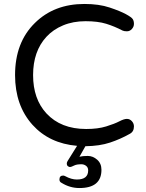

<svg xmlns="http://www.w3.org/2000/svg" viewBox="-20 -728 738 969"><path d="M368 178Q425 178 425 132Q425 117 414.5 109Q404 101 391 101Q367 101 355 107Q339 115 333.5 115Q328 115 322.5 110.5Q317 106 317 98.5Q317 91 321 85L369 8Q229 -4 144 -98Q56 -196 56 -349Q56 -514 156 -612Q253 -708 406 -708Q480 -708 533.5 -690Q587 -672 615.5 -656.5Q644 -641 650 -631.5Q656 -622 656 -607.5Q656 -593 645.5 -581.5Q635 -570 620.5 -570Q606 -570 598 -574Q558 -595 516 -608Q474 -621 411.5 -621Q349 -621 298.5 -600Q248 -579 214 -542Q147 -469 147 -349Q147 -229 214 -156Q287 -77 415 -77Q474 -77 516 -90Q558 -103 582 -115.5Q606 -128 620.5 -128Q635 -128 645.5 -116.5Q656 -105 656 -90Q656 -63 634 -52Q588 -26 535.5 -8.5Q483 9 411 10L381 63Q397 59 423 59Q449 59 470.5 78Q492 97 492 129Q492 221 381 221Q333 221 291 195Q280 190 280 178Q280 158 299 158Q303 158 309 161Q340 178 368 178Z"/></svg>

Font: Varela Round
Style: Regular
Weight: 400
Designer: Joe Prince
Foundry: Joe Prince
Version: Version 1.000